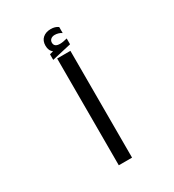

<svg xmlns="http://www.w3.org/2000/svg" viewBox="-211 -1011 1021 1129"><g transform="rotate(-30 300.0 -447.0)"><path d="M348.5 -725V0H258.5V-725ZM234.5 -767.5 259 -774Q236.5 -790 236.5 -824Q236.5 -857.5 257.5 -875.8Q278.5 -894 312 -894Q341 -894 361.5 -879.5V-838Q353.5 -844.5 340.8 -848.5Q328 -852.5 315 -852.5Q298.5 -852.5 288.2 -843.8Q278 -835 278 -821Q278 -791 317 -791Q336.5 -791 366 -799V-759.5L234.5 -729.5Z"/></g></svg>

Font: JuliaMono Italic
Style: Regular
Weight: 400
Italic angle: -9°
Monospace: yes
Designer: cormullion
Foundry: corm
Version: Version 0.049; ttfautohint (v1.8.4)